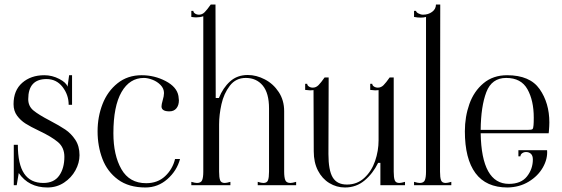

<svg xmlns="http://www.w3.org/2000/svg" viewBox="-20 -820 2487 850"><path d="M63 -54 54 0H41V-179H59Q59 -93 87 -51.5Q115 -10 172 -10Q219 -10 242 -42.5Q265 -75 265 -126Q265 -167 236.5 -191Q208 -215 153 -241Q115 -259 93 -273Q71 -287 55.5 -308Q40 -329 40 -359Q40 -420 78.5 -453.5Q117 -487 176 -487Q211 -487 242.5 -470.5Q274 -454 279 -436L286 -487H299V-356H284Q284 -400 257 -435Q230 -470 186 -470Q105 -470 105 -381Q105 -350 128 -331Q151 -312 201 -286Q243 -264 269 -246.5Q295 -229 313.5 -201Q332 -173 332 -133Q332 -99 314 -66Q296 -33 263.5 -11.5Q231 10 190 10Q107 10 63 -54Z M412 -239Q412 -303 434 -359.5Q456 -416 500.5 -451.5Q545 -487 607 -487Q664 -487 713.5 -461Q763 -435 770 -395Q772 -381 772 -376Q772 -354 761 -340.5Q750 -327 730 -327Q695 -327 695 -349Q695 -358 700 -375Q706 -395 706 -408Q706 -428 691 -443.5Q676 -459 655 -467Q634 -475 617 -475Q554 -475 518 -412.5Q482 -350 482 -230Q482 -133 517.5 -71Q553 -9 627 -9Q678 -9 711 -40Q744 -71 755 -116H777Q763 -64 721 -27Q679 10 624 10Q550 10 502.5 -25Q455 -60 433.5 -116.5Q412 -173 412 -239Z M1266 -10Q1274 -10 1291 -15V0H1121V-15Q1138 -10 1146 -10Q1162 -10 1166.5 -22Q1171 -34 1171 -60V-340Q1171 -408 1143 -441.5Q1115 -475 1068 -475Q1024 -475 997.5 -440.5Q971 -406 960.5 -359Q950 -312 950 -269V-60Q950 -34 954.5 -22Q959 -10 975 -10Q983 -10 1000 -15V0H827V-15Q844 -10 852 -10Q870 -10 875 -22.5Q880 -35 880 -60V-748Q865 -743 848 -743Q841 -743 827 -745V-772H836Q836 -765 843.5 -760Q851 -755 861 -755Q875 -755 886 -766Q897 -777 913 -800H934L935 -386H949Q967 -431 998.5 -459.5Q1030 -488 1077 -488Q1115 -488 1152.5 -468.5Q1190 -449 1214 -412.5Q1238 -376 1238 -328V-60Q1238 -35 1243 -22.5Q1248 -10 1266 -10Z M1369 -150 1368 -421 1353 -420Q1347 -420 1331 -422V-449H1340Q1340 -442 1347.5 -437Q1355 -432 1365 -432Q1379 -432 1390 -443Q1401 -454 1417 -477H1435V-469L1434 -138Q1434 -66 1453 -34.5Q1472 -3 1516 -3Q1561 -3 1593 -32.5Q1625 -62 1640.5 -107Q1656 -152 1656 -199V-421L1641 -420Q1635 -420 1619 -422V-449H1628Q1628 -442 1635.5 -437Q1643 -432 1653 -432Q1667 -432 1678 -443Q1689 -454 1705 -477H1723V-60Q1723 -34 1727.5 -22Q1732 -10 1748 -10Q1756 -10 1773 -15V0H1664V-99H1654Q1631 -52 1594 -21Q1557 10 1507 10Q1470 10 1438 -9.5Q1406 -29 1387.5 -65Q1369 -101 1369 -150Z M1838 -10Q1856 -10 1861 -22.5Q1866 -35 1866 -60V-745Q1856 -742 1843 -742Q1829 -742 1813 -745V-772H1822Q1822 -766 1832.5 -760.5Q1843 -755 1853 -755Q1876 -755 1893 -767.5Q1910 -780 1910 -800H1929L1928 -60Q1928 -34 1932.5 -22Q1937 -10 1953 -10Q1961 -10 1978 -15V0H1813V-15Q1830 -10 1838 -10Z M2038 -239Q2038 -303 2058 -359.5Q2078 -416 2120.5 -451.5Q2163 -487 2225 -487Q2326 -487 2369 -425.5Q2412 -364 2412 -278Q2412 -263 2410 -239L2409 -230H2108Q2112 -6 2233 -6Q2287 -6 2313 -39Q2339 -72 2339 -114Q2339 -131 2330.5 -139Q2322 -147 2309 -147Q2299 -147 2291.5 -141.5Q2284 -136 2284 -128H2275V-155H2402Q2405 -117 2383.5 -79Q2362 -41 2321 -16Q2280 9 2227 10Q2132 10 2085 -53.5Q2038 -117 2038 -239ZM2342 -266Q2343 -277 2343 -299Q2343 -375 2315 -425Q2287 -475 2221 -475Q2157 -475 2133 -412Q2109 -349 2108 -245H2316Q2334 -245 2337.5 -248.5Q2341 -252 2342 -266Z"/></svg>

Font: Viaoda Libre
Style: Regular
Weight: 400
Designer: Gydient
Version: Version 2.000